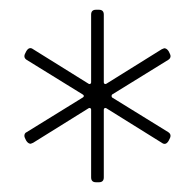

<svg xmlns="http://www.w3.org/2000/svg" viewBox="-20 -767 400 394"><path d="M167 -403V-542Q167 -544 165.5 -545Q164 -546 162 -545L48 -474L43 -472Q38 -472 34 -478L32 -482Q30 -486 30 -488Q30 -494 35 -496L150 -567Q152 -568 152 -570Q152 -572 150 -573L35 -644Q27 -649 32 -658L34 -662Q40 -672 48 -666L162 -595Q164 -594 165.5 -595Q167 -596 167 -598V-737Q167 -747 177 -747H183Q193 -747 193 -737V-598Q193 -596 194.5 -595Q196 -594 198 -595L312 -666L317 -668Q322 -668 326 -662L328 -658Q330 -654 330 -652Q330 -647 325 -644L210 -573Q209 -572 209 -570Q209 -568 210 -567L325 -496Q333 -491 328 -482L326 -478Q320 -468 312 -474L198 -545Q196 -546 194.5 -545Q193 -544 193 -542V-403Q193 -393 183 -393H177Q167 -393 167 -403Z"/></svg>

Font: Barlow Condensed Thin
Style: Regular
Weight: 250
Width: 3
Designer: Jeremy Tribby
Foundry: Tribby Type
Version: Version 1.408